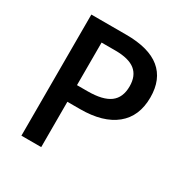

<svg xmlns="http://www.w3.org/2000/svg" viewBox="-165 -847 944 980"><g transform="rotate(30 307.5 -357.0)"><path d="M566.9 -498Q566.9 -386.2 493.7 -326.7Q420.4 -267.1 285.2 -267.1H210.9V0H94.2V-713.9H299.8Q433.6 -713.9 500.2 -659.2Q566.9 -604.5 566.9 -498ZM210.9 -365.2H272.9Q362.8 -365.2 404.8 -396.5Q446.8 -427.7 446.8 -494.1Q446.8 -555.7 409.2 -585.9Q371.6 -616.2 292 -616.2H210.9Z"/></g></svg>

Font: f1_46894          
Style: Regular
Weight: 600
Foundry: Ascender Corporation
Version: Version 1.10